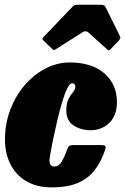

<svg xmlns="http://www.w3.org/2000/svg" viewBox="-20 -800 540 830"><path d="M485.5 -359Q485.5 -300.5 452.5 -268.8Q419.5 -237 371.5 -237Q329.5 -237 298 -257.8Q266.5 -278.5 266.5 -325Q267.5 -356.5 277 -374Q286.5 -391.5 296 -402.2Q305.5 -413 305.5 -424Q305.5 -440 291.5 -440Q281.5 -440 270.5 -417.5Q259.5 -395 248.8 -359Q238 -323 228.2 -282Q218.5 -241 210.8 -203.5Q203 -166 198.5 -140.5Q194 -115 194 -110Q193.5 -91.5 200 -85.8Q206.5 -80 213.5 -80Q233.5 -80 246 -100.2Q258.5 -120.5 270.5 -154.5Q274 -164.5 279 -168.8Q284 -173 299.5 -173H415Q431 -173 434.8 -169Q438.5 -165 434 -151Q418 -103 391 -66.8Q364 -30.5 319 -10.2Q274 10 204 10Q138.5 10 93.2 -17Q48 -44 24.8 -90.5Q1.5 -137 1.5 -195Q1.5 -266.5 25 -327.2Q48.5 -388 88.5 -433.8Q128.5 -479.5 178.5 -504.8Q228.5 -530 281 -530Q377 -530 431.2 -482.8Q485.5 -435.5 485.5 -359ZM204 -590 167.5 -625Q162.5 -630.5 163.2 -633Q164 -635.5 170 -642L293.5 -771Q299 -777 305 -778.2Q311 -779.5 322 -779.5H414.5Q431.5 -779.5 435.5 -771L499 -642.5Q503 -635 494 -625L458.5 -588Q452 -581.5 449.8 -582.2Q447.5 -583 442 -587.5L361.5 -660Q350.5 -669.5 336.5 -660.5L221 -587Q214.5 -583 211.2 -584.5Q208 -586 204 -590Z"/></svg>

Font: Besley* Condensed Fatface
Style: Italic
Weight: 900
Width: 3
Italic angle: -13°
Designer: Owen Earl
Foundry: indestructible type*
Version: Version 3.000; ttfautohint (v1.8.3)